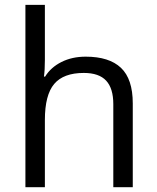

<svg xmlns="http://www.w3.org/2000/svg" viewBox="-20 -780 654 800"><path d="M452.1 0V-346.2Q452.1 -411.6 422.4 -443.8Q392.6 -476.1 329.1 -476.1Q244.6 -476.1 205.8 -430.2Q167 -384.3 167 -279.8V0H85.9V-759.8H167V-529.8Q167 -488.3 163.1 -460.9H168Q191.9 -499.5 236.1 -521.7Q280.3 -543.9 336.9 -543.9Q435.1 -543.9 484.1 -497.3Q533.2 -450.7 533.2 -349.1V0Z"/></svg>

Font: f02293617
Style: Regular
Weight: 400
Foundry: Ascender Corporation
Version: Version 1.10